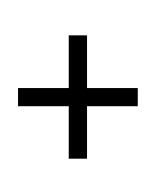

<svg xmlns="http://www.w3.org/2000/svg" viewBox="-20 -734 612 754"><path d="M321.8 -388.2H521V-316.9H321.8V-110.8H250V-316.9H50.8V-388.2H250V-595.2H321.8ZM283.2 0ZM288.6 -714.4Z"/></svg>

Font: Droid Sans Tamil
Style: Regular
Weight: 400
Designer: Jelle Bosma
Foundry: Monotype Imaging Inc.
Version: Version 1.02